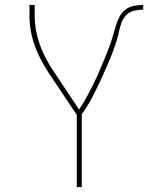

<svg xmlns="http://www.w3.org/2000/svg" viewBox="-20 -755 640 775"><path d="M290 0V-291L177 -460Q160 -486 145.5 -513.5Q131 -541 120.5 -570Q110 -599 104.5 -629.5Q99 -660 99 -691V-735H120V-691Q120 -661 125.5 -632Q131 -603 140.5 -575.5Q150 -548 164 -521.5Q178 -495 194 -471L299 -313Q310 -329 319.5 -345Q329 -361 337.5 -377.5Q346 -394 354.5 -410.5Q363 -427 370.5 -444Q378 -461 385.5 -478.5Q393 -496 400 -513Q407 -530 414 -547.5Q421 -565 427 -582.5Q433 -600 438 -618Q443 -636 448.5 -654Q454 -672 463 -688.5Q472 -705 487 -716.5Q502 -728 520.5 -731.5Q539 -735 558 -735V-716Q539 -716 520.5 -711.5Q502 -707 489 -693.5Q476 -680 470 -662.5Q464 -645 460 -627V-625Q456 -608 451 -591Q446 -574 439 -557V-555Q426 -521 411.5 -487.5Q397 -454 381.5 -421Q366 -388 349 -356Q332 -324 310 -294V0Z"/></svg>

Font: Iosevka Curly Thin Extended
Style: Regular
Weight: 100
Width: 7
Monospace: yes
Designer: Belleve Invis
Foundry: Belleve Invis
Version: Version 11.1.0; ttfautohint (v1.8.3)